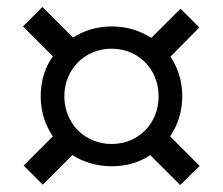

<svg xmlns="http://www.w3.org/2000/svg" viewBox="-20 -650 640 552"><path d="M554 -173 469 -258C491 -290 504 -329 504 -373C504 -416 492 -455 470 -487L553 -571L499 -625L415 -541C383 -562 344 -574 301 -574C259 -574 221 -562 190 -542L102 -630L46 -574L132 -488C109 -456 97 -417 97 -373C97 -329 110 -290 132 -258L48 -174L103 -119L188 -204C220 -184 258 -172 301 -172C343 -172 381 -183 412 -204L498 -118ZM301 -236C224 -236 165 -295 165 -373C165 -451 224 -510 301 -510C378 -510 436 -451 436 -373C436 -295 378 -236 301 -236Z"/></svg>

Font: Tekne LDO Light
Style: Regular
Weight: 300
Monospace: yes
Designer: Alessio Laiso, Mario Rullo, Paolo Rosset
Foundry: Alessio Laiso
Version: Version 1.000;hotconv 1.0.109;makeotfexe 2.5.65596